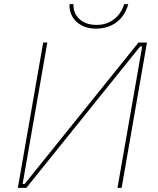

<svg xmlns="http://www.w3.org/2000/svg" viewBox="-20 -905 762 925"><path d="M188 -700H208L89 -19H99L647 -700H688L566 0H546L665 -681H655L107 0H66ZM315 -885H334Q332 -842 362.5 -813.5Q393 -785 445 -785Q494 -785 529 -812Q564 -839 578 -885H598Q582 -828 541 -797.5Q500 -767 441 -767Q402 -767 372.5 -783Q343 -799 328 -826Q313 -853 315 -885Z"/></svg>

Font: Fixel Italic Variable Display Thin
Style: Italic
Weight: 100
Italic angle: -10°
Designer: AlfaBravo + MacPaw
Foundry: Kyrylo Tkachov, Marchela Mozhyna, Serhii Makarenko, Maria Weinstein, Zakhar Kryvoshyya
Version: Version 1.210;Glyphs 3.2 (3217)